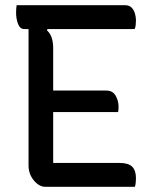

<svg xmlns="http://www.w3.org/2000/svg" viewBox="-20 -720 590 740"><path d="M155 0Q131 0 110.5 -24.5Q90 -49 90 -83V-608H74Q57 -608 49.5 -628Q42 -648 42 -671Q42 -678 42.5 -685.5Q43 -693 44 -700H461Q479 -700 488 -690Q497 -680 500.5 -666.5Q504 -653 504 -642Q504 -632 503 -623.5Q502 -615 499 -608H163L161 -603Q185 -582 185 -534V-371H390Q414 -371 425.5 -351.5Q437 -332 437 -308Q437 -302 436.5 -297Q436 -292 435 -288H185V-92H441Q475 -92 489.5 -77.5Q504 -63 504 -33Q504 -25 503 -15.5Q502 -6 500 0Z"/></svg>

Font: Recursive Sn Csl St
Style: Regular
Weight: 400
Version: Version 1.079;hotconv 1.0.112;makeotfexe 2.5.65598; ttfautoh